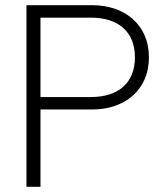

<svg xmlns="http://www.w3.org/2000/svg" viewBox="-20 -720 628 740"><path d="M82 -700V0H136V-298H336C458 -298 554 -371 554 -499C554 -627 458 -700 336 -700ZM136 -652H330C438 -652 500 -596 500 -499C500 -402 438 -346 330 -346H136Z"/></svg>

Font: Space Text Light
Style: Regular
Weight: 300
Designer: Florian Karsten (Space Text), Colophon Foundry (Space Mono)
Foundry: Florian Karsten
Version: Version 1.003;PS 001.003;hotconv 1.0.88;makeotf.lib2.5.64775